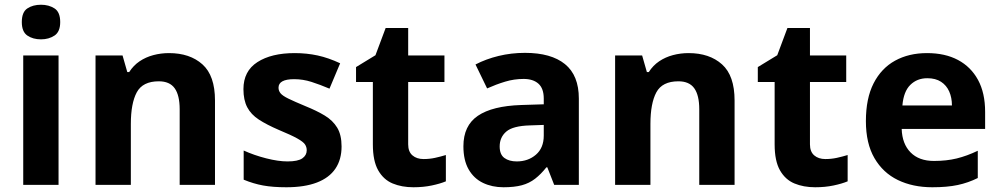

<svg xmlns="http://www.w3.org/2000/svg" viewBox="-20 -780 4219 810"><path d="M227 -546V0H78V-546ZM153 -760Q186 -760 210 -744.5Q234 -729 234 -686.8Q234 -646 210 -630Q186 -614 153 -614Q118.7 -614 95.4 -630Q72 -646 72 -686.8Q72 -729 95.4 -744.5Q118.7 -760 153 -760Z M693 -556Q781 -556 834 -508.5Q887 -461 887 -356V0H738V-319Q738 -378 717 -407.5Q696 -437 650 -437Q582 -437 557 -390.5Q532 -344 532 -257V0H383V-546H497L517 -476H525Q543 -504 569 -521.5Q595 -539 627 -547.5Q659 -556 693 -556Z M1421 -162Q1421 -107 1395 -68.5Q1369 -30 1317 -10Q1265 10 1188 10Q1131 10 1090 2.5Q1049 -5 1008 -22V-145Q1052 -125 1103 -112Q1154 -99 1193 -99Q1237 -99 1255.5 -112Q1274 -125 1274 -146Q1274 -160 1266.5 -171Q1259 -182 1234 -196Q1209 -210 1156 -232Q1105 -254 1072 -275.5Q1039 -297 1023 -327.5Q1007 -358 1007 -404Q1007 -480 1066 -518Q1125 -556 1223 -556Q1274 -556 1320 -546Q1366 -536 1415 -513L1370 -406Q1330 -423 1294 -434.5Q1258 -446 1221 -446Q1188 -446 1171.5 -437Q1155 -428 1155 -410Q1155 -397 1163.5 -386.5Q1172 -376 1196.5 -364Q1221 -352 1269 -332Q1316 -313 1350 -292.5Q1384 -272 1402.5 -241.5Q1421 -211 1421 -162Z M1767 -109Q1792 -109 1815 -114Q1838 -119 1861 -126V-15Q1837 -5 1801.5 2.5Q1766 10 1724 10Q1675 10 1636.5 -6Q1598 -22 1575.5 -61.5Q1553 -101 1553 -171V-434H1482V-497L1564 -547L1607 -662H1702V-546H1855V-434H1702V-171Q1702 -140 1720 -124.5Q1738 -109 1767 -109Z M2195 -557Q2305 -557 2363.5 -509.5Q2422 -462 2422 -364V0H2318L2289 -74H2285Q2262 -45 2237.5 -26Q2213 -7 2181.5 1.5Q2150 10 2104 10Q2056 10 2017.5 -8.5Q1979 -27 1957 -65.5Q1935 -104 1935 -163Q1935 -250 1996 -291.5Q2057 -333 2179 -337L2274 -340V-364Q2274 -407 2251.5 -427Q2229 -447 2189 -447Q2149 -447 2111 -435.5Q2073 -424 2035 -407L1986 -508Q2030 -531 2083.5 -544Q2137 -557 2195 -557ZM2216 -251Q2144 -249 2116 -225Q2088 -201 2088 -162Q2088 -128 2108 -113.5Q2128 -99 2160 -99Q2208 -99 2241 -127.5Q2274 -156 2274 -208V-253Z M2885 -556Q2973 -556 3026 -508.5Q3079 -461 3079 -356V0H2930V-319Q2930 -378 2909 -407.5Q2888 -437 2842 -437Q2774 -437 2749 -390.5Q2724 -344 2724 -257V0H2575V-546H2689L2709 -476H2717Q2735 -504 2761 -521.5Q2787 -539 2819 -547.5Q2851 -556 2885 -556Z M3462 -109Q3487 -109 3510 -114Q3533 -119 3556 -126V-15Q3532 -5 3496.5 2.5Q3461 10 3419 10Q3370 10 3331.5 -6Q3293 -22 3270.5 -61.5Q3248 -101 3248 -171V-434H3177V-497L3259 -547L3302 -662H3397V-546H3550V-434H3397V-171Q3397 -140 3415 -124.5Q3433 -109 3462 -109Z M3891 -556Q3967 -556 4021.5 -527Q4076 -498 4106 -443Q4136 -388 4136 -308V-236H3784Q3786 -173 3821.5 -137Q3857 -101 3920 -101Q3973 -101 4016 -111.5Q4059 -122 4105 -144V-29Q4065 -9 4020.5 0.5Q3976 10 3913 10Q3831 10 3768 -20.5Q3705 -51 3669 -113Q3633 -175 3633 -269Q3633 -365 3665.5 -428.5Q3698 -492 3756 -524Q3814 -556 3891 -556ZM3892 -450Q3849 -450 3820.5 -422Q3792 -394 3787 -335H3996Q3996 -368 3984.5 -394Q3973 -420 3950 -435Q3927 -450 3892 -450Z"/></svg>

Font: Noto Sans Armenian
Style: Regular
Weight: 400
Designer: Monotype Design Team
Foundry: Monotype Imaging Inc.
Version: Version 2.007